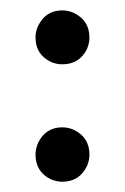

<svg xmlns="http://www.w3.org/2000/svg" viewBox="-20 -399 242 372"><path d="M153.3 -326.2Q153.3 -359.4 123 -374Q112.3 -378.9 100.6 -378.9Q68.4 -378.9 53.7 -348.6Q48.8 -337.9 48.8 -326.2Q48.8 -293.9 78.1 -279.3Q88.9 -274.4 100.6 -274.4Q133.8 -274.4 148.4 -303.7Q153.3 -315.4 153.3 -326.2ZM153.3 -99.6Q153.3 -132.8 123 -147.5Q112.3 -152.3 100.6 -152.3Q68.4 -152.3 53.7 -122.1Q48.8 -110.4 48.8 -99.6Q48.8 -66.4 78.1 -51.8Q89.8 -46.9 100.6 -46.9Q133.8 -46.9 148.4 -77.1Q153.3 -87.9 153.3 -99.6Z"/></svg>

Font: Abhaya Libre Medium
Style: Regular
Weight: 500
Designer: Pushpananda Ekanayake, Sol Matas, Pathum Egodawatta
Foundry: Mooniak
Version: Version 1.050 ; ttfautohint (v1.6)